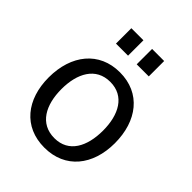

<svg xmlns="http://www.w3.org/2000/svg" viewBox="-211 -861 989 989"><g transform="rotate(45 283.5 -366.0)"><path d="M283 10C435 10 524 -103 524 -263C524 -425 436 -540 284 -540C134 -540 43 -426 43 -262C43 -102 131 10 283 10ZM285 -61C179 -61 132 -151 132 -266C132 -380 179 -470 284 -470C388 -470 435 -381 435 -266C435 -150 389 -61 285 -61ZM165 -742V-630H253V-742ZM316 -742V-630H404V-742Z"/></g></svg>

Font: Cheyenne Sans
Style: Regular
Weight: 400
Designer: The Public Sans project authors (U.S. Web Design System), Libre Franklin designed by Pablo Impallari and Rodrigo Fuenzal
Foundry: The Cheyenne Sans Project Authors
Version: Version 2.007